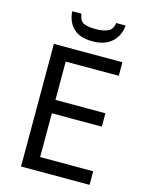

<svg xmlns="http://www.w3.org/2000/svg" viewBox="-134 -999 824 1080"><g transform="rotate(15 278.0 -459.0)"><path d="M496 0H97V-714H496V-635H187V-412H478V-334H187V-79H496ZM460 -918Q455 -858 414.5 -821Q374 -784 302 -784Q228 -784 190.5 -820.5Q153 -857 149 -918H203Q208 -877 233 -866Q258 -855 304 -855Q343 -855 371.5 -867Q400 -879 405 -918Z"/></g></svg>

Font: Go Noto Kurrent-Regular
Style: Regular
Weight: 400
Designer: Monotype Design Team
Foundry: Monotype Imaging Inc.
Version: Version 2.012; ttfautohint (v1.8.4.7-5d5b)